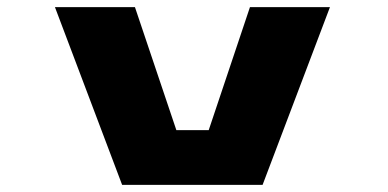

<svg xmlns="http://www.w3.org/2000/svg" viewBox="-20 -520 1090 540"><path d="M683 -500H908L718.5 0H323.5L134.5 -500H359.5L476 -154H567Z"/></svg>

Font: League Mono Extended ExtraBold
Style: Regular
Weight: 800
Width: 9
Designer: Tyler Finck
Foundry: The League of Moveable Type / Tyler Finck
Version: Version 2.210